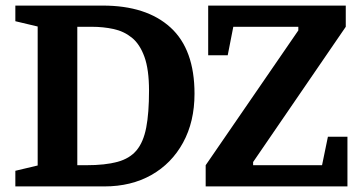

<svg xmlns="http://www.w3.org/2000/svg" viewBox="-20 -668 1272 688"><path d="M35 0V-56L115 -75V-573L35 -592V-648H348Q505 -648 591 -569.5Q677 -491 677 -332Q677 -232 636 -157Q595 -82 522.5 -41Q450 0 354 0ZM289 -76Q357 -76 401 -88Q445 -100 469.5 -129.5Q494 -159 504 -211Q514 -263 514 -343Q514 -419 497.5 -464.5Q481 -510 452.5 -533Q424 -556 387 -564Q350 -572 309 -572Q296 -572 283 -572Q270 -572 257 -572V-76Q265 -76 273 -76Q281 -76 289 -76ZM717 -76 1049 -559V-572H816L796 -470H726V-648H1219V-572L887 -87.4V-76H1134L1155 -178H1225V0H717Z"/></svg>

Font: Faustina VF Beta
Style: Regular
Weight: 400
Designer: Alfonso Garcia
Foundry: Omnibus-Type
Version: Version 1.006